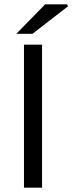

<svg xmlns="http://www.w3.org/2000/svg" viewBox="-20 -861 332 881"><path d="M90 0V-656H173V0ZM55 -706 187 -841H288L292 -832L129 -706Z"/></svg>

Font: Source Sans 3
Style: Regular
Weight: 400
Designer: Paul D. Hunt
Foundry: Adobe
Version: Version 3.046;hotconv 1.0.118;makeotfexe 2.5.65603